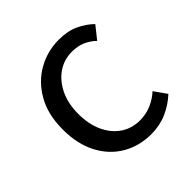

<svg xmlns="http://www.w3.org/2000/svg" viewBox="-142 -613 740 740"><g transform="rotate(-45 228.0 -243.0)"><path d="M275.4 12Q210.1 12 158.2 -18.1Q106.3 -48.2 76.2 -105.1Q46 -162.1 46 -242.3Q46 -323.5 78.5 -380.6Q110.9 -437.7 164.3 -467.9Q217.7 -498 279.7 -498Q327.8 -498 362.3 -481.9Q396.9 -465.8 422.1 -441L381.4 -389.9Q363.1 -408 338.7 -418.8Q314.4 -429.5 283.3 -429.5Q239.7 -429.5 205.4 -405.9Q171.2 -382.3 151 -340.4Q130.8 -298.5 130.8 -242.3Q130.8 -186.7 149.9 -145Q169 -103.3 203 -79.9Q236.9 -56.5 282.1 -56.5Q315.7 -56.5 344.7 -69.2Q373.7 -82 395.3 -102.1L431 -51.5Q400.4 -22.8 361.1 -5.4Q321.7 12 275.4 12Z"/></g></svg>

Font: SourceSans3VF
Style: Regular
Weight: 200
Designer: Paul D. Hunt
Foundry: Adobe
Version: Version 3.052;hotconv 1.1.0;makeotfexe 2.6.0